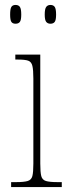

<svg xmlns="http://www.w3.org/2000/svg" viewBox="-20 -757 277 777"><path d="M25 0V-20H45Q77 -20 92 -24.5Q107 -29 111 -44.5Q115 -60 115 -95V-439Q115 -474 111 -490.5Q107 -507 94 -511.5Q81 -516 51 -516H42V-536H143V-95Q143 -60 147 -44.5Q151 -29 166 -24.5Q181 -20 213 -20H230V0ZM184 -661Q173 -661 167 -668.5Q161 -676 161 -698Q161 -721 167 -729Q173 -737 184 -737Q196 -737 201.5 -729Q207 -721 207 -698Q207 -676 201.5 -668.5Q196 -661 184 -661ZM43 -661Q31 -661 26 -668.5Q21 -676 21 -698Q21 -721 26 -729Q31 -737 43 -737Q55 -737 60.5 -729Q66 -721 66 -698Q66 -676 60.5 -668.5Q55 -661 43 -661Z"/></svg>

Font: Noto Serif Lao Condensed Thin
Style: Regular
Weight: 100
Width: 3
Designer: Monotype Design Team
Foundry: Monotype Imaging Inc.
Version: Version 2.003; ttfautohint (v1.8.4.7-5d5b)